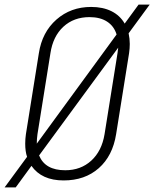

<svg xmlns="http://www.w3.org/2000/svg" viewBox="-21 -770 667 830"><path d="M626 -750 535 -626Q540 -603 540 -580Q540 -561 537 -540L481 -190Q466 -96 406 -43Q346 10 254 10Q159 10 115 -53L47 40H-1L96 -92Q88 -115 88 -149Q88 -169 91 -190L147 -540Q161 -631 223 -685.5Q285 -740 373 -740Q424 -740 461 -721.5Q498 -703 518 -668L578 -750ZM141 -190Q138 -169 138 -149L483 -621Q472 -657 442 -676.5Q412 -696 366 -696Q298 -696 253 -654.5Q208 -613 197 -540ZM487 -540 490 -564 148 -98Q174 -34 261 -34Q328 -34 373.5 -75.5Q419 -117 431 -190Z"/></svg>

Font: JetBrains Mono Extra Light
Style: Italic
Weight: 200
Italic angle: -9°
Monospace: yes
Designer: Philipp Nurullin, Konstantin Bulenkov
Foundry: JetBrains
Version: 2.002